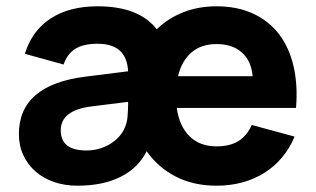

<svg xmlns="http://www.w3.org/2000/svg" viewBox="-20 -575 1003 610"><path d="M290 -555Q421.5 -555 478 -482Q514 -517 562.2 -536Q610.5 -555 668 -555Q733.5 -555 783.5 -532Q833.5 -509 866 -467Q898.5 -425 912.5 -365.2Q926.5 -305.5 920.5 -232H541.5Q550 -173.5 582.5 -141.8Q615 -110 668 -110Q710 -110 737 -126.5Q764 -143 780 -178L916 -141Q900.5 -104 876.2 -75Q852 -46 820.2 -26Q788.5 -6 750 4.5Q711.5 15 668 15Q595 15 538.5 -14Q482 -43 446 -94.5Q419 -41 362.8 -13Q306.5 15 226 15Q185.5 15 151.5 3.2Q117.5 -8.5 92.8 -30.2Q68 -52 54 -82.2Q40 -112.5 40 -149Q40 -305 251.5 -331.5L387 -348.5Q384.5 -393.5 360 -414.8Q335.5 -436 290 -436Q245.5 -436 219.8 -420.2Q194 -404.5 182 -370L59 -404Q81.5 -477.5 140.8 -516.2Q200 -555 290 -555ZM782.5 -333Q778.5 -381.5 748.5 -408.2Q718.5 -435 668 -435Q619.5 -435 588.5 -408.5Q557.5 -382 545.5 -333ZM387 -251.5 271.5 -237Q173 -225 173 -161Q173 -97 254 -97Q275.5 -97 294.2 -102.2Q313 -107.5 328.5 -116.8Q344 -126 355.8 -138.2Q367.5 -150.5 374 -164Q383.5 -183 385.2 -204.5Q387 -226 387 -244Z"/></svg>

Font: Vela Sans ExtBd
Style: Regular
Weight: 800
Designer: Principal design: Mikhail Sharanda - project Manrope.
Design modification: Ravid Balaliev
Foundry: Mikhail Sharanda
Version: Version 1.001